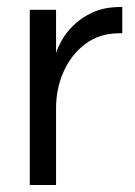

<svg xmlns="http://www.w3.org/2000/svg" viewBox="-20 -528 385 548"><path d="M65 0V-500H140V-377Q144 -390 155.5 -411.5Q167 -433 189 -455Q211 -477 244.5 -492.5Q278 -508 324 -508H329V-433H320Q264 -433 223.5 -402.5Q183 -372 161.5 -323.5Q140 -275 140 -220V0Z"/></svg>

Font: Questrial
Style: Regular
Weight: 400
Designer: Joe Prince, Laura Meseguer
Foundry: Joe Prince, Laura Meseguer
Version: Version 2.000; ttfautohint (v1.8.3)